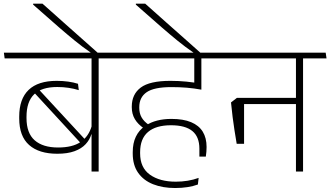

<svg xmlns="http://www.w3.org/2000/svg" viewBox="-36 -906 1744 1014"><path d="M485 -607.5H447.5V0H485ZM384.5 -597.5H609L604.5 -628H380ZM-11.5 -597.5H544.5L540.5 -628H-15.5ZM136.5 -425.5 391 -149.5 415 -167.5 164.5 -438.5ZM65.5 -280.5Q65.5 -186.5 117.8 -140.2Q170 -94 266.5 -94Q320.5 -94 357.5 -107.5Q394.5 -121 416.2 -144.5Q438 -168 446.5 -197H451L448.5 -241Q432.5 -185.5 389.8 -156.2Q347 -127 270.5 -127Q190.5 -127 147.2 -165Q104 -203 104 -282.5V-289.5Q104 -368.5 143.8 -407.5Q183.5 -446.5 266.5 -446.5Q297 -446.5 325.8 -442.2Q354.5 -438 380 -430L376 -463.5Q353 -471 324.2 -475Q295.5 -479 263.5 -479Q165 -479 115.2 -431.2Q65.5 -383.5 65.5 -290.5Z M139 -886.5V-881.5L274.5 -762.5Q297 -743 317.8 -725.5Q338.5 -708 358.8 -691.5Q379 -675 400 -659.2Q421 -643.5 444 -627.5V-620.5H481.5V-626Q464.5 -641 435.5 -667Q406.5 -693 371.2 -724Q336 -755 300.8 -786.5Q265.5 -818 235.8 -844.5Q206 -871 188.5 -886.5Z M928.5 -597.5H1129L1125 -628H925ZM1027 -608H990.5V-484H1027ZM1137.5 -597.5 1133.5 -628H576.5L580 -597.5ZM990 -609V-447L1027.5 -433V-609ZM723.5 -228.5 749.5 -247Q724 -264.5 711.8 -286Q699.5 -307.5 699.5 -336.5V-340Q699.5 -392 738.5 -419Q777.5 -446 869.5 -446Q912 -446 950.8 -442.8Q989.5 -439.5 1027.5 -432.5V-463.5Q988.5 -471 948 -475Q907.5 -479 864 -479Q754.5 -479 707.2 -443.5Q660 -408 660 -343V-339.5Q660 -304 676.2 -276.8Q692.5 -249.5 723.5 -228.5ZM1009 68.5 1013 33.5Q985.5 43.5 955.2 48.5Q925 53.5 892.5 53.5Q807.5 53.5 755.8 16.5Q704 -20.5 704 -96V-102Q704 -173.5 745.8 -209Q787.5 -244.5 867 -244.5Q942.5 -244.5 979.8 -214Q1017 -183.5 1017 -121V-79H1051Q1053 -92.5 1054 -104.8Q1055 -117 1055 -130Q1055 -177.5 1034.8 -210.5Q1014.5 -243.5 973.2 -260.8Q932 -278 869.5 -278Q828 -278 794 -269.2Q760 -260.5 735 -243.5L728.5 -239.5Q698 -218.5 681.5 -184.2Q665 -150 665 -102V-95.5Q665 -34 693.5 6.5Q722 47 772.5 67Q823 87 889 87Q924 87 954.2 82.2Q984.5 77.5 1009 68.5Z M681.5 -886.5V-881.5L817 -762.5Q839.5 -743 860.2 -725.5Q881 -708 901.2 -691.5Q921.5 -675 942.5 -659.2Q963.5 -643.5 986.5 -627.5V-620.5H1024V-626Q1007 -641 978 -667Q949 -693 913.8 -724Q878.5 -755 843.2 -786.5Q808 -818 778.2 -844.5Q748.5 -871 731 -886.5Z M1564.5 -607.5H1527V0H1564.5ZM1464 -597.5H1688.5L1684 -628H1460ZM1636.5 -597.5 1632.5 -628H1102L1105.5 -597.5ZM1542 -389H1234V-356.5H1542ZM1214 -146.5H1253V-389H1215L1184 -365Q1188 -322 1192.5 -288Q1197 -254 1202 -220.5Q1207 -187 1214 -146.5Z"/></svg>

Font: Anek Devanagari ExtraLight
Style: Regular
Weight: 250
Designer: Kailash Malviya (Devanagari) & Yesha Goshar (Latin)
Foundry: Ek Type
Version: Version 1.003